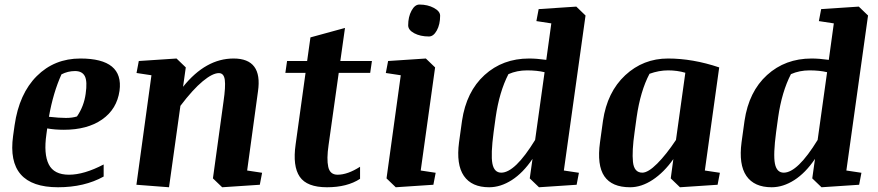

<svg xmlns="http://www.w3.org/2000/svg" viewBox="-20 -791 3761 822"><path d="M189.5 -291Q234.4 -286.1 262.2 -286.1Q289.6 -286.1 309.6 -292.5Q339.4 -335.9 346.7 -389.2Q354.5 -442.4 343.3 -464.6Q332 -486.8 301.3 -486.8Q270.5 -486.8 243.2 -472.7Q207.5 -394 189.5 -291ZM324.2 -540.5Q510.3 -540.5 491.7 -402.3Q480.5 -323.7 417.2 -279.5Q354 -235.4 253.4 -235.4Q214.8 -235.4 182.1 -241.2L178.7 -216.3Q166.5 -131.8 188.7 -87.4Q210.9 -43 275.4 -43Q339.8 -43 423.8 -86.9V-35.2Q341.3 10.7 228.5 10.7Q5.4 10.7 36.1 -209.5L42.5 -254.9Q62 -390.1 137.5 -465.3Q212.9 -540.5 324.2 -540.5Z M763.7 -419.4Q860.8 -540.5 980 -540.5Q1105 -540.5 1084.5 -399.9L1038.1 -61L1102.1 -51.3L1092.3 0L931.2 10.7L891.6 -27.3L937 -356.9Q946.3 -420.4 942.4 -449.2Q938.5 -478 917 -478Q890.1 -478 847.9 -443.1Q805.7 -408.2 752.4 -337.9L703.6 10.7L564 0L628.4 -468.8L564.5 -478.5L574.2 -529.8L735.8 -540.5L775.4 -502.4Z M1425.3 -43Q1468.3 -43 1521.5 -77.1V-25.4Q1466.3 10.7 1379.9 10.7Q1293.9 10.7 1263.2 -34.4Q1232.4 -79.6 1245.6 -172.4L1288.1 -479H1201.7L1209 -529.8H1294.9L1309.1 -630.9L1457 -671.4L1437 -529.8H1572.3L1564.9 -479H1430.2L1386.7 -169.9Q1377.9 -110.4 1385.3 -76.7Q1392.6 -43 1425.3 -43Z M1727.5 -682.6Q1727.5 -718.8 1741.7 -745.1Q1755.9 -771.5 1775.4 -771.5Q1811 -771.5 1837.6 -757.1Q1864.3 -742.7 1864.3 -723.6Q1864.3 -686.5 1850.1 -660.6Q1835.9 -634.8 1816.4 -634.8Q1779.3 -634.8 1753.4 -648.7Q1727.5 -662.6 1727.5 -682.6ZM1641.6 -529.8 1803.2 -540.5 1842.8 -502.4 1781.2 -61 1845.2 -51.3 1835.4 0 1674.3 10.7 1634.8 -27.3 1695.8 -468.8 1631.8 -478.5Z M2311.5 -481.9Q2278.8 -489.7 2236.3 -489.7Q2193.4 -489.7 2156.7 -473.6Q2117.7 -397.9 2102.1 -289.1L2093.3 -225.1Q2080.6 -129.4 2088.1 -90.6Q2095.7 -51.8 2126 -51.8Q2185.1 -51.8 2271 -191.9ZM2245.1 -540.5Q2277.8 -540.5 2318.8 -534.7L2340.3 -690.9L2276.4 -700.7L2286.1 -752L2447.3 -762.7L2486.8 -724.6L2394 -61L2458.5 -51.3L2448.7 0L2287.6 10.7L2248 -27.3L2259.8 -110.8Q2219.2 -50.8 2171.1 -20Q2123 10.7 2074.2 10.7Q1999.5 10.7 1966.1 -37.8Q1932.6 -86.4 1945.3 -182.1L1958 -273.9Q1976.6 -398.9 2054.4 -469.7Q2132.3 -540.5 2245.1 -540.5Z M2730 -51.8Q2754.9 -51.8 2793.7 -90.6Q2832.5 -129.4 2874 -191.9L2914.1 -479.5Q2879.4 -489.7 2840.3 -489.7Q2801.3 -489.7 2760.7 -475.1Q2721.7 -401.4 2705.6 -289.1L2696.8 -225.1Q2685.1 -143.6 2689.9 -97.7Q2694.8 -51.8 2730 -51.8ZM2677.7 10.7Q2599.6 10.7 2567.4 -36.4Q2535.2 -83.5 2548.8 -182.1L2561.5 -273.9Q2579.6 -397 2656.7 -468.8Q2733.9 -540.5 2839.8 -540.5Q2945.8 -540.5 3059.1 -502.4L2997.6 -61L3062 -51.3L3052.2 0L2891.1 10.7L2851.6 -27.3L2862.8 -109.9Q2822.8 -53.2 2774.4 -21.2Q2726.1 10.7 2677.7 10.7Z M3521 -481.9Q3488.3 -489.7 3445.8 -489.7Q3402.8 -489.7 3366.2 -473.6Q3327.1 -397.9 3311.5 -289.1L3302.7 -225.1Q3290 -129.4 3297.6 -90.6Q3305.2 -51.8 3335.4 -51.8Q3394.5 -51.8 3480.5 -191.9ZM3454.6 -540.5Q3487.3 -540.5 3528.3 -534.7L3549.8 -690.9L3485.8 -700.7L3495.6 -752L3656.7 -762.7L3696.3 -724.6L3603.5 -61L3668 -51.3L3658.2 0L3497.1 10.7L3457.5 -27.3L3469.2 -110.8Q3428.7 -50.8 3380.6 -20Q3332.5 10.7 3283.7 10.7Q3209 10.7 3175.5 -37.8Q3142.1 -86.4 3154.8 -182.1L3167.5 -273.9Q3186 -398.9 3263.9 -469.7Q3341.8 -540.5 3454.6 -540.5Z"/></svg>

Font: NoticiaText-BoldItalic
Style: Bold Italic
Weight: 700
Italic angle: -8°
Designer: JM Sole
Foundry: JM Sole
Version: Version 1.003